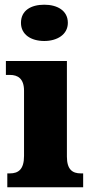

<svg xmlns="http://www.w3.org/2000/svg" viewBox="-20 -795 393 815"><path d="M168 -621C222 -621 268 -648 268 -698C268 -751 222 -775 168 -775C112 -775 69 -751 69 -698C69 -648 112 -621 168 -621ZM11 0H333V-59H323C288 -59 264 -75 264 -130V-536H5V-477H22C56 -477 82 -461 82 -410V-133C82 -76 58 -59 22 -59H11Z"/></svg>

Font: Noto Serif Ethiopic SemiCondensed Black
Style: Regular
Weight: 900
Width: 4
Designer: Monotype Design Team
Foundry: Monotype Imaging Inc.
Version: Version 2.102